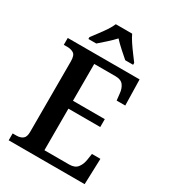

<svg xmlns="http://www.w3.org/2000/svg" viewBox="-220 -1045 1038 1160"><g transform="rotate(30 299.0 -465.5)"><path d="M29 0V-48H56Q82 -48 99 -60.5Q116 -73 116 -109V-600Q116 -643 98 -654.5Q80 -666 55 -666H29V-714H530L534 -534H474L469 -579Q466 -614 449.5 -636Q433 -658 395 -658H246V-401H468V-346H246V-56H419Q458 -56 476 -79Q494 -102 499 -135L506 -180H565L559 0ZM140 -784Q154 -803 174 -829Q194 -855 212 -882Q230 -909 239 -931H353Q363 -909 381 -882Q399 -855 418.5 -829Q438 -803 452 -784V-771H397Q376 -789 346.5 -815.5Q317 -842 296 -865Q275 -842 246 -816Q217 -790 195 -771H140Z"/></g></svg>

Font: Noto Serif Hebrew SemiCondensed SemiBold
Style: Regular
Weight: 600
Width: 4
Designer: Monotype Design Team
Foundry: Monotype Imaging Inc.
Version: Version 2.004; ttfautohint (v1.8.4.7-5d5b)